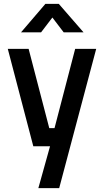

<svg xmlns="http://www.w3.org/2000/svg" viewBox="-20 -751 532 986"><path d="M20 -500H127L233 -93H260L366 -500H474L284 215H177L237 0H151ZM88 -585 213 -731H282L409 -585H307L249 -661L191 -585Z"/></svg>

Font: TitilliumWebSemiBold
Style: Bold
Weight: 600
Version: Version 1.001;PS 57.000;hotconv 1.0.70;makeotf.lib2.5.55311